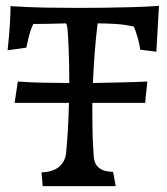

<svg xmlns="http://www.w3.org/2000/svg" viewBox="-20 -637 572 657"><path d="M126 0 122 -47Q163 -49 183 -67Q203 -85 206 -112Q210 -152 212.5 -196.5Q215 -241 216 -285H30L41 -358Q83 -355 127.5 -354Q172 -353 217 -353Q217 -356 217 -359Q217 -418 215 -469Q213 -520 211 -538Q210 -550 206 -557Q174 -556 144 -555.5Q114 -555 94 -555Q84 -534 78.5 -511Q73 -488 70 -474L6 -465Q8 -483 10.5 -510.5Q13 -538 14.5 -566.5Q16 -595 16 -616Q78 -612 133.5 -611Q189 -610 243 -610Q279 -610 330 -610.5Q381 -611 433 -612.5Q485 -614 524 -617L515 -460L460 -467Q457 -487 451.5 -507Q446 -527 438 -546Q407 -553 376 -555Q345 -557 314 -557Q308 -508 304 -455.5Q300 -403 298 -353Q347 -354 394 -355Q441 -356 484 -358Q483 -342 480.5 -323.5Q478 -305 477 -285H296Q296 -266 296 -248Q296 -222 296.5 -193Q297 -164 298.5 -138.5Q300 -113 301 -98Q304 -75 316.5 -64.5Q329 -54 343.5 -51.5Q358 -49 367 -49L376 0Z"/></svg>

Font: Maname
Style: Regular
Weight: 400
Designer: Pathum Egodawatta
Foundry: mooniak
Version: Version 1.000; ttfautohint (v1.8.4.7-5d5b)